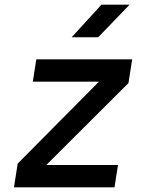

<svg xmlns="http://www.w3.org/2000/svg" viewBox="-20 -805 640 825"><path d="M288 -645H402L537 -785H416ZM40 0H472L487 -96H179L532 -448L548 -550H136L121 -454H405L56 -102Z"/></svg>

Font: JetBrains Mono SemiBold
Style: Italic
Weight: 472
Italic angle: -9°
Monospace: yes
Designer: Philipp Nurullin, Konstantin Bulenkov
Foundry: JetBrains
Version: Version 2.305